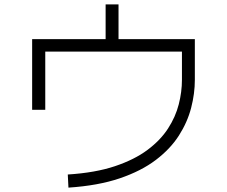

<svg xmlns="http://www.w3.org/2000/svg" viewBox="-20 -823 1040 878"><path d="M293 35 290 -25Q416 -33 505.5 -63Q595 -93 654.5 -137.5Q714 -182 748.5 -235.5Q783 -289 797.5 -346Q812 -403 812 -458V-587H187V-321H127V-644H871V-458Q871 -395 854 -329.5Q837 -264 798 -203Q759 -142 692.5 -91.5Q626 -41 527.5 -7.5Q429 26 293 35ZM463 -622V-803H522V-622Z"/></svg>

Font: Murecho Thin Light
Style: Regular
Weight: 300
Version: Version 1.010